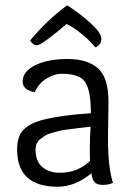

<svg xmlns="http://www.w3.org/2000/svg" viewBox="-20 -699 504 729"><path d="M235 -679Q282 -649 323.5 -611.5Q365 -574 365 -551.5Q365 -529 342 -519Q323 -543 296 -565.5Q269 -588 251 -598L233 -608Q227 -603 214.5 -592.5Q202 -582 194.5 -576Q187 -570 176 -561.5Q165 -553 157.5 -547.5Q150 -542 142 -537Q128 -527 117.5 -527Q107 -527 94 -545Q158 -622 235 -679ZM392 -312 390 -177Q390 -62 409 -5Q393 3 370.5 3Q348 3 339 -7.5Q330 -18 327 -41Q265 10 199 10Q45 10 45 -131Q45 -182 69 -206Q93 -230 135 -242Q210 -262 325 -269Q325 -354 304 -386.5Q283 -419 215 -419Q187 -419 157 -401Q127 -383 112 -349Q66 -358 66 -389Q66 -428 114 -451.5Q162 -475 237 -475Q312 -475 352 -439.5Q392 -404 392 -312ZM324 -218Q295 -215 280.5 -213Q266 -211 241.5 -208Q217 -205 205 -202Q193 -199 175.5 -194Q158 -189 149.5 -183Q141 -177 132 -170Q115 -156 115 -131Q115 -86 141 -64.5Q167 -43 207 -43Q275 -43 322 -88Q321 -102 321 -139Q321 -176 324 -218Z"/></svg>

Font: Overlock Mod
Style: Regular
Weight: 400
Designer: Dario Muhafara
Foundry: Dario Manuel Muhafara
Version: Version 1.001